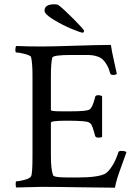

<svg xmlns="http://www.w3.org/2000/svg" viewBox="-20 -873 629 897"><path d="M51.8 -641.1Q51.8 -653.8 56.2 -658.2Q107.9 -655.8 174.8 -655.8Q220.2 -655.8 330.8 -659.4Q441.4 -663.1 498 -663.1Q502 -634.8 512.9 -586.7Q523.9 -538.6 525.9 -527.8Q521 -522.9 508.8 -522.9Q496.6 -522.9 495.1 -529.8Q488.8 -553.2 479.2 -569.6Q469.7 -585.9 460 -595Q450.2 -604 435.8 -608.9Q421.4 -613.8 409.2 -615Q397 -616.2 378.9 -616.2H312Q226.1 -616.2 224.1 -603Q217.8 -577.1 217.8 -519V-358.9Q217.8 -353 261.2 -353H314.9Q383.8 -353 397.7 -361.1Q411.6 -369.1 422.9 -413.6Q424.3 -418.5 424.8 -420.9Q426.3 -428.2 439 -428.2Q451.7 -428.2 457 -422.9V-233.9Q453.1 -230 439.9 -230Q428.2 -230 424.8 -236.8Q417.5 -264.6 412.4 -278.1Q407.2 -291.5 404.8 -294.2Q402.3 -296.9 396 -300.8Q384.3 -309.1 291 -309.1Q217.8 -309.1 217.8 -299.8V-145Q217.8 -80.6 228 -54.2Q231.4 -43.9 295.9 -43.9H344.2Q436.5 -43.9 470.2 -61Q485.4 -68.8 503.2 -96.2Q521 -123.5 533.2 -162.1Q534.7 -168 546.9 -168Q564.9 -168 570.8 -162.1Q564.9 -144.5 551.3 -107.7Q537.6 -70.8 528.8 -43.2Q520 -15.6 517.1 3.9Q466.3 3.9 355.7 2Q245.1 0 175.8 0L56.2 2.9Q53.2 0 53.2 -13.2Q53.2 -25.9 56.2 -25.9Q69.3 -25.9 94.5 -32.7Q119.6 -39.6 125 -48.8Q131.8 -61 131.8 -143.1V-521Q131.8 -579.1 125 -606.9Q121.6 -614.3 95.2 -621.1Q68.8 -627.9 56.2 -627.9Q51.8 -627.9 51.8 -641.1ZM188 -823.2Q188 -853 233.9 -853Q246.1 -853 252 -850.1Q276.9 -831.5 325 -783Q373 -734.4 373 -729Q373 -726.6 371.1 -723.4Q369.1 -720.2 367.2 -720.2Q357.4 -720.2 314.2 -738.3Q271 -756.3 229.5 -781.7Q188 -807.1 188 -823.2Z"/></svg>

Font: Crimson
Style: Roman
Weight: 400
Version: Version 0.8